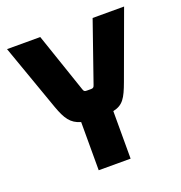

<svg xmlns="http://www.w3.org/2000/svg" viewBox="-115 -720 774 820"><g transform="rotate(-20 271.5 -310.0)"><path d="M341 0V-216C387 -226 402 -252 426 -317L537 -620H394L300 -350C297 -340 293 -337 284 -337H264C254 -337 251 -340 248 -350L156 -620H5L112 -318C133 -260 151 -232 196 -219V0Z"/></g></svg>

Font: Gemini
Style: Regular
Weight: 700
Designer: Pushpananda Ekanayake, Sol Matas, Kosala Senevirathne
Foundry: Mooniak
Version: Version 1.000;PS 1.0;hotconv 1.0.86;makeotf.lib2.5.63406